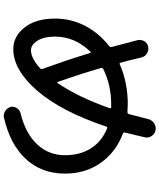

<svg xmlns="http://www.w3.org/2000/svg" viewBox="68 -900 863 1040"><g transform="rotate(90 500.0 -379.5)"><path d="M258.8 -436.5Q177.7 -352.5 177.7 -245.1Q177.7 -186.5 199.7 -150.9Q221.7 -115.2 252 -115.2Q294.9 -115.2 349.6 -165Q355.5 -169.9 352.5 -177.7Q301.8 -319.3 266.6 -435.5Q264.6 -442.4 258.8 -436.5ZM544.9 -549.8Q439.5 -549.8 353.5 -506.8Q345.7 -502.9 347.7 -495.1Q378.9 -386.7 422.9 -261.7Q425.8 -253.9 429.7 -259.8Q505.9 -372.1 565.4 -541Q567.4 -549.8 559.6 -549.8ZM245.1 -19.5Q175.8 -19.5 127.9 -81.1Q80.1 -142.6 80.1 -245.1Q80.1 -332 119.1 -407.7Q158.2 -483.4 228.5 -538.1Q235.4 -543 234.4 -550.8Q221.7 -596.7 197.3 -691.4Q192.4 -710.9 202.6 -728.5Q212.9 -746.1 231.9 -750Q251 -753.9 268.6 -743.7Q286.1 -733.4 291 -712.9Q306.6 -644.5 319.3 -600.6Q321.3 -592.8 329.1 -596.7Q426.8 -639.6 544.9 -639.6Q557.6 -639.6 585.9 -637.7Q595.7 -637.7 597.7 -646.5Q615.2 -712.9 624 -748Q628.9 -769.5 646.5 -781.7Q664.1 -793.9 684.6 -790Q704.1 -786.1 715.8 -769.5Q727.5 -752.9 723.6 -733.4Q702.1 -642.6 697.3 -623Q695.3 -617.2 703.1 -613.3Q803.7 -575.2 861.8 -492.7Q919.9 -410.2 919.9 -299.8Q919.9 -172.9 840.8 -87.4Q761.7 -2 616.2 31.2Q597.7 35.2 581.1 24.4Q564.5 13.7 558.6 -4.9Q554.7 -22.5 564.5 -38.1Q574.2 -53.7 591.8 -58.6Q701.2 -85 760.7 -147.9Q820.3 -210.9 820.3 -299.8Q820.3 -381.8 782.7 -440.4Q745.1 -499 675.8 -527.3Q667 -531.2 665 -522.5Q583 -278.3 470.7 -148.9Q358.4 -19.5 245.1 -19.5Z"/></g></svg>

Font: Rounded Mgen+ 2p medium
Style: Regular
Weight: 500
Designer: [Source Han Sans]
Ryoko NISHIZUKA  (kana & ideographs); Paul D. Hunt (Latin, Greek & Cyrillic); Wenlong ZHANG  (bopomofo
Version: Version 1.059.20150602